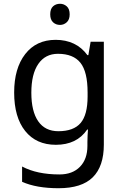

<svg xmlns="http://www.w3.org/2000/svg" viewBox="-20 -757 655 1017"><path d="M275 -546Q328 -546 370.5 -526Q413 -506 443 -465H448L460 -536H530V9Q530 124 471.5 182Q413 240 290 240Q232 240 183.5 231.5Q135 223 97 206V125Q176 167 295 167Q364 167 403.5 126.5Q443 86 443 16V-5Q443 -17 444 -39.5Q445 -62 446 -71H442Q414 -30 372.5 -10Q331 10 276 10Q172 10 113.5 -63Q55 -136 55 -267Q55 -395 113.5 -470.5Q172 -546 275 -546ZM287 -472Q220 -472 183 -418.5Q146 -365 146 -266Q146 -167 182.5 -114.5Q219 -62 289 -62Q370 -62 407 -105.5Q444 -149 444 -246V-267Q444 -377 406 -424.5Q368 -472 287 -472ZM298 -737Q318 -737 333.5 -723.5Q349 -710 349 -681Q349 -653 333.5 -639Q318 -625 298 -625Q276 -625 261 -639Q246 -653 246 -681Q246 -710 261 -723.5Q276 -737 298 -737Z"/></svg>

Font: Noto Sans Adlam Unjoined
Style: Regular
Weight: 400
Designer: Mark Jamra, Neil Patel
Foundry: JamraPatel LLC
Version: Version 3.001